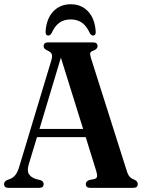

<svg xmlns="http://www.w3.org/2000/svg" viewBox="-20 -904 686 924"><path d="M190 -18.5Q190 0 169.5 0H20Q-0.5 0 -0.5 -18.5Q-0.5 -29 13 -37L30 -43.5Q43.5 -49 54.5 -62.5Q65.5 -76 74.5 -108L227 -613.5Q233 -633.5 228.8 -643.8Q224.5 -654 210 -660Q200 -665 195 -669.5Q190 -674 190 -681.5Q190 -700 211.5 -700H428Q449.5 -700 449.5 -681.5Q449.5 -668.5 430 -660.5Q417.5 -656.5 414.8 -650Q412 -643.5 417 -627L588.5 -86.5Q595 -63.5 603.8 -53.8Q612.5 -44 627 -39Q643 -31.5 643 -18.5Q643 0 622 0H414Q393 0 393 -18.5Q393 -31 409 -37.5L434 -42.5Q444.5 -45 446.8 -53.5Q449 -62 443 -81.5L392.5 -244H158L118.5 -113.5Q109 -82 119.2 -66Q129.5 -50 153 -42.5L175 -37Q190 -31.5 190 -18.5ZM170 -283.5H380L273 -626.5ZM320.5 -810.5Q287.5 -810.5 265.5 -794.5Q243.5 -778.5 228.5 -745Q221.5 -733 213 -733Q198 -733 199.5 -754Q204 -815.5 236.8 -849.5Q269.5 -883.5 320.5 -883.5Q371 -883.5 403.5 -849.5Q436 -815.5 440.5 -754Q442.5 -733 427.5 -733Q419 -733 412 -745Q396.5 -779.5 374 -795Q351.5 -810.5 320.5 -810.5Z"/></svg>

Font: Fraunces 144pt S050 SemiBold
Style: Regular
Weight: 600
Version: Version 1.000; ttfautohint (v1.8.3)